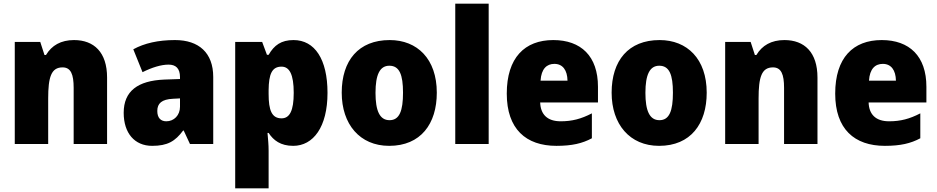

<svg xmlns="http://www.w3.org/2000/svg" viewBox="-20 -780 5074 1040"><path d="M381 -563C310 -563 260 -534 229 -482H221L198 -553H60V0H241V-246C241 -362 257 -415 319 -415C364 -415 379 -377 379 -304V0H560V-360C560 -497 489 -563 381 -563Z M928 -563C837 -563 762 -546 702 -513L752 -389C804 -415 853 -430 893 -430C932 -430 955 -410 955 -362V-352L870 -349C727 -343 650 -287 650 -169C650 -59 709 10 804 10C888 10 929 -15 972 -73H975L1009 0H1135V-363C1135 -494 1057 -563 928 -563ZM917 -245 955 -247V-202C955 -155 922 -123 881 -123C851 -123 832 -141 832 -179C832 -220 856 -242 917 -245Z M1570 -563C1503 -563 1465 -535 1435 -483H1426L1400 -553H1254V240H1435V37C1435 4 1432 -26 1429 -60H1435C1461 -20 1500 10 1568 10C1677 10 1754 -92 1754 -277C1754 -459 1685 -563 1570 -563ZM1505 -419C1548 -419 1571 -377 1571 -277C1571 -180 1549 -139 1505 -139C1452 -139 1435 -183 1435 -271V-292C1436 -379 1453 -419 1505 -419Z M2346 -278C2346 -461 2240 -563 2091 -563C1922 -563 1831 -452 1831 -278C1831 -107 1929 10 2088 10C2259 10 2346 -109 2346 -278ZM2014 -277C2014 -375 2037 -424 2089 -424C2144 -424 2163 -375 2163 -278C2163 -180 2144 -129 2090 -129C2036 -129 2014 -181 2014 -277Z M2627 0V-760H2446V0Z M2977 -563C2822 -563 2725 -467 2725 -273C2725 -81 2829 10 2994 10C3078 10 3134 -3 3186 -31V-166C3128 -136 3079 -123 3017 -123C2944 -123 2908 -161 2906 -225H3219V-310C3219 -476 3127 -563 2977 -563ZM2983 -434C3028 -434 3053 -400 3054 -343H2908C2912 -408 2942 -434 2983 -434Z M3808 -278C3808 -461 3702 -563 3553 -563C3384 -563 3293 -452 3293 -278C3293 -107 3391 10 3550 10C3721 10 3808 -109 3808 -278ZM3476 -277C3476 -375 3499 -424 3551 -424C3606 -424 3625 -375 3625 -278C3625 -180 3606 -129 3552 -129C3498 -129 3476 -181 3476 -277Z M4229 -563C4158 -563 4108 -534 4077 -482H4069L4046 -553H3908V0H4089V-246C4089 -362 4105 -415 4167 -415C4212 -415 4227 -377 4227 -304V0H4408V-360C4408 -497 4337 -563 4229 -563Z M4756 -563C4601 -563 4504 -467 4504 -273C4504 -81 4608 10 4773 10C4857 10 4913 -3 4965 -31V-166C4907 -136 4858 -123 4796 -123C4723 -123 4687 -161 4685 -225H4998V-310C4998 -476 4906 -563 4756 -563ZM4762 -434C4807 -434 4832 -400 4833 -343H4687C4691 -408 4721 -434 4762 -434Z"/></svg>

Font: Noto Sans Arabic SemCond Blk
Style: Regular
Weight: 900
Width: 4
Designer: Monotype Design Team, Nadine Chahine, Nizar Qandah and Khaled Hosny
Foundry: Monotype Imaging Inc.
Version: Version 2.012